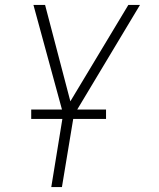

<svg xmlns="http://www.w3.org/2000/svg" viewBox="-20 -540 640 775"><path d="M187 215 235 -80 115 -520H162L264 -131L498 -520H545L278 -75L230 215ZM408 -60H106V-98H408Z"/></svg>

Font: Iosevka SS04 XLt Ex
Style: Italic
Weight: 200
Width: 7
Italic angle: -9°
Monospace: yes
Designer: Belleve Invis
Foundry: Belleve Invis
Version: Version 19.0.0; ttfautohint (v1.8.4)